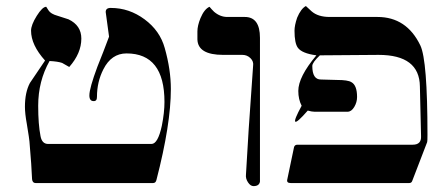

<svg xmlns="http://www.w3.org/2000/svg" viewBox="-20 -613 1475 643"><path d="M552.2 -314.9Q552.2 -196.8 503.9 -10.3Q501.5 0 492.7 0H99.1Q88.9 0 87.4 -12.7Q85.9 -54.7 78.6 -139.6Q78.6 -144.5 69.8 -198.2Q63.5 -232.4 63.5 -255.4Q63.5 -303.7 80.1 -335Q84 -341.3 130.9 -410.2Q84 -462.4 84 -510.3Q84 -529.3 103 -559.8Q122.1 -590.3 134.8 -590.3L142.6 -578.1Q149.9 -566.4 172.9 -560.1Q191.9 -553.7 209.5 -548.3Q252.4 -527.8 252.4 -483.9Q252.4 -434.6 211.9 -388.7Q204.1 -393.6 188 -402.3Q173.8 -407.2 146 -408.7Q107.9 -341.3 107.9 -258.8Q107.9 -196.8 115.7 -157.2Q120.6 -130.4 142.1 -130.9H487.3Q508.8 -130.9 522 -191.9Q530.8 -236.3 530.8 -271.5Q530.8 -434.1 403.8 -434.1Q353 -434.1 326.2 -380.9Q304.7 -338.9 304.7 -288.1Q304.7 -273.9 293.5 -274.4Q279.3 -274.4 279.3 -293.5Q279.3 -317.4 306.2 -389.6Q326.7 -440.4 345.2 -490.2Q334 -571.3 334 -572.8Q334 -586.9 351.6 -586.4Q412.6 -586.4 464.1 -548.3Q515.6 -510.3 531.7 -452.1Q552.2 -379.9 552.2 -314.9Z M850.6 -45.9V-4.9Q848.1 10.3 829.1 10.3Q818.8 10.3 810.5 -2.4Q802.2 -15.1 803.7 -27.8Q810.1 -150.9 827.6 -392.1Q830.1 -407.2 818.8 -418.2Q807.6 -429.2 792 -429.2H727.5Q642.6 -429.2 641.1 -481V-507.8Q641.1 -526.9 651.4 -552.2Q664.1 -582.5 681.6 -590.3Q688 -582.5 696.8 -573.7Q717.3 -556.2 741.2 -556.2H799.8Q850.6 -556.2 850.6 -486.3Z M1411.6 -161.1Q1411.6 -139.6 1410.6 -137.2L1360.8 -7.8Q1358.4 0 1350.6 0H953.6Q939.5 0 941.9 -11.2L964.8 -120.6Q967.3 -128.4 976.1 -128.4H1362.3Q1391.6 -128.4 1390.1 -157.2L1386.2 -323.7Q1384.8 -429.2 1248 -429.2L1051.3 -427.7Q1025.9 -403.8 1025.9 -392.1Q1025.9 -346.2 1055.2 -346.7L1109.4 -345.2Q1145 -345.2 1156.7 -337.9Q1175.8 -327.6 1175.8 -288.1Q1175.8 -270.5 1166.3 -254.6Q1156.7 -238.8 1144 -238.8H1033.2Q1024.4 -238.8 1010.7 -242.7Q974.1 -200.7 968.8 -205.6Q963.9 -210.4 990.2 -258.8Q979 -280.3 979 -308.6Q979 -355.5 1039.6 -427.7Q991.2 -434.1 977.5 -453.1Q966.3 -468.3 966.3 -510.3Q966.3 -527.8 975.1 -553.7Q987.8 -584 1004.4 -592.8Q1012.2 -585 1023.4 -575.2Q1044.9 -556.2 1084 -556.2H1244.1Q1341.8 -556.2 1387.7 -460.9Q1411.6 -411.1 1411.6 -161.1Z"/></svg>

Font: Accordance
Style: Regular
Weight: 400
Version: Version 1.1 (build May 11, 2018) Miklal Software Solutions, 